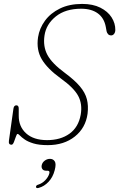

<svg xmlns="http://www.w3.org/2000/svg" viewBox="-20 -730 608 979"><path d="M223.5 10Q178.5 10 150.2 1.2Q122 -7.5 106 -18.8Q90 -30 82 -38.5Q74 -47 69.5 -47Q65.5 -47 61 -33.2Q56.5 -19.5 51 -5.8Q45.5 8 38.5 8Q22.5 8 25.5 -12.5L48.5 -176Q51 -193 63.5 -193Q76 -193 75.5 -175V-141Q75 -84.5 113.2 -50Q151.5 -15.5 220 -15.5Q288.5 -15.5 334.2 -48.2Q380 -81 391.5 -145Q401 -199 379 -240.5Q357 -282 290 -330Q221.5 -379.5 193 -427.8Q164.5 -476 174 -540Q181 -585.5 209.2 -624.2Q237.5 -663 285.5 -686.5Q333.5 -710 399 -710Q453.5 -710 491.5 -691Q529.5 -672 549 -641.5Q568.5 -611 568 -576.5Q567.5 -564.5 561.5 -557Q555.5 -549.5 547 -549.5Q536.5 -549.5 530.8 -556.2Q525 -563 523.5 -570.5L519.5 -592.5Q511 -638.5 478.5 -662Q446 -685.5 394 -685.5Q313.5 -685.5 264.5 -646Q215.5 -606.5 207 -549.5Q198.5 -493.5 221.8 -450Q245 -406.5 310.5 -358.5Q360.5 -321.5 387.5 -289.5Q414.5 -257.5 423 -224.2Q431.5 -191 426.5 -150Q416.5 -77.5 361.5 -33.8Q306.5 10 223.5 10ZM215.5 140.5Q201.5 140.5 195.8 131.8Q190 123 193 111Q196.5 97.5 208.5 88.8Q220.5 80 235 80Q251 80 259.2 92.8Q267.5 105.5 259 137.5Q250 173 227.8 196.8Q205.5 220.5 177.5 228Q165.5 231.5 163.5 224Q163 214.5 175 211.5Q195.5 205 211 188.8Q226.5 172.5 231.5 154.5Q235 140.5 223 140.5Z"/></svg>

Font: Fraunces 72pt S100 Thin
Style: Italic
Weight: 100
Italic angle: -16°
Version: Version 1.000; ttfautohint (v1.8.3)